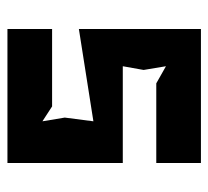

<svg xmlns="http://www.w3.org/2000/svg" viewBox="-42 -518 560 516"><g transform="rotate(-90 238.0 -260.0)"><path d="M58 0H418V-328L170 -289L180 -366L170 -426L210 -400H418V-520H58V-210H318L308 -154L318 -94L272 -120H58Z"/></g></svg>

Font: Pescante Normal
Style: Regular
Weight: 400
Designer: Ariel Martín Pérez
Foundry: Tunera Type Foundry
Version: Version 1.000;FEAKit 1.0